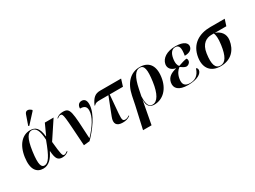

<svg xmlns="http://www.w3.org/2000/svg" viewBox="-59 -1620 3546 2675"><g transform="rotate(-30 1714.0 -283.0)"><path d="M323 -604 469 -763 472 -775C432 -815 382 -821 364 -766L310 -611ZM199 10C289 10 350 -62 394 -154H398C407 -26 435 8 508 8C555 8 586 -13 606 -29L600 -38C585 -26 562 -12 546 -12C515 -12 508 -42 487 -252L675 -536H534L455 -363H451C436 -505 386 -547 300 -547C182 -547 79 -452 51 -257C24 -65 95 10 199 10ZM233 -20C185 -20 156 -64 185 -274C213 -475 260 -535 322 -535C385 -535 423 -471 429 -321C345 -92 295 -20 233 -20Z M848 10 944 0C1049 -107 1199 -292 1199 -450C1199 -515 1171 -543 1128 -543C1082 -543 1056 -510 1056 -460C1123 -460 1155 -437 1155 -374C1155 -275 1076 -155 964 -37H963C940 -478 943 -541 826 -541C789 -541 750 -532 716 -501L721 -493C744 -512 760 -519 774 -519C819 -519 816 -471 848 10Z M1477 8C1526 8 1560 -1 1599 -29L1594 -38C1571 -20 1549 -12 1527 -12C1483 -12 1483 -42 1488 -131L1513 -424H1726L1761 -536H1424C1344 -536 1299 -500 1252 -395L1259 -392C1286 -420 1303 -424 1363 -424H1492L1383 -144C1343 -45 1377 8 1477 8Z M1666 240H1803L1872 -129H1874C1867 -18 1925 11 1983 11C2118 11 2232 -92 2257 -274C2283 -461 2199 -546 2062 -546C1917 -546 1812 -440 1774 -255L1746 -117ZM1962 -2C1903 -2 1877 -51 1882 -181L1903 -284C1939 -461 1990 -537 2060 -537C2131 -537 2147 -461 2121 -276C2096 -95 2038 -2 1962 -2Z M2526 10C2678 10 2752 -42 2759 -95C2761 -112 2756 -132 2736 -139C2704 -30 2633 0 2565 0C2483 0 2448 -38 2464 -130C2476 -198 2510 -244 2546 -269C2573 -250 2608 -226 2634 -225C2664 -225 2694 -248 2699 -278C2702 -296 2698 -311 2688 -321C2659 -318 2604 -303 2550 -283C2532 -302 2516 -342 2530 -420C2543 -493 2576 -538 2631 -538C2695 -538 2708 -484 2688 -367C2769 -367 2807 -399 2815 -443C2824 -494 2778 -548 2637 -548C2501 -548 2411 -487 2395 -401C2385 -341 2421 -294 2493 -278V-275C2409 -255 2348 -219 2334 -139C2319 -54 2375 10 2526 10Z M3052 10C3224 10 3316 -102 3336 -243C3351 -346 3287 -409 3210 -434H3395L3428 -536H3196C3019 -536 2866 -454 2837 -250C2814 -88 2897 10 3052 10ZM3053 0C2972 0 2944 -76 2968 -243C2989 -390 3075 -434 3156 -434H3194C3207 -402 3217 -350 3202 -245C3179 -78 3132 0 3053 0Z"/></g></svg>

Font: Noto Serif Display SemiBold
Style: Italic
Weight: 600
Italic angle: -12°
Designer: Monotype Design Team
Foundry: Monotype Imaging Inc.
Version: Version 2.009